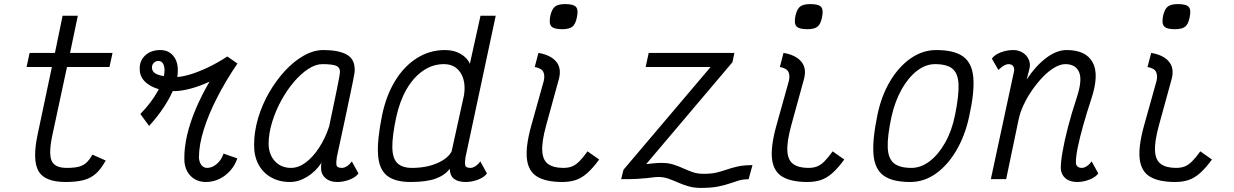

<svg xmlns="http://www.w3.org/2000/svg" viewBox="-20 -877 6040 940"><path d="M301 14Q198 14 168 -40.2Q138 -94.5 164 -217.5L234 -549H110L125 -618H249L286.5 -800H361L323 -618H531L516 -549H308L236 -213.5Q217.5 -126 232.5 -90.5Q247.5 -55 307 -55Q344 -55 366.5 -61Q389 -67 404 -81.5Q419 -96 432.5 -120L497.5 -91Q475.5 -50.5 450 -27.5Q424.5 -4.5 389 4.8Q353.5 14 301 14Z M710 -260.5 667 -319Q720.5 -373 753 -432.2Q785.5 -491.5 785.5 -533.5Q785.5 -553.5 778 -566Q770.5 -578.5 756 -578.5Q742.5 -578.5 733.2 -569.5Q724 -560.5 724 -546.5Q724 -521 756 -510.5Q788 -500 840 -500Q870 -500 911.8 -512.8Q953.5 -525.5 1000.8 -548.2Q1048 -571 1093 -600.5L1142.5 -566Q1086 -483 1043.5 -400.2Q1001 -317.5 977.5 -242.2Q954 -167 954 -106Q955 -83 966 -69Q977 -55 994 -55Q1019 -55 1041.8 -74.8Q1064.5 -94.5 1074.5 -125L1142 -101.5Q1130.5 -67.5 1107 -41.2Q1083.5 -15 1053 -0.5Q1022.5 14 989 14Q940.5 14 911.2 -17.8Q882 -49.5 882.5 -101Q882 -155 896.2 -216.2Q910.5 -277.5 938.5 -343.8Q966.5 -410 1006 -477.5Q959.5 -455.5 913.5 -443.2Q867.5 -431 835 -431Q757.5 -431 710.5 -461Q663.5 -491 664 -539Q663 -580 691.2 -606Q719.5 -632 765 -632Q804.5 -632 828 -604Q851.5 -576 850.5 -530Q851 -496 833.8 -450.8Q816.5 -405.5 784.8 -356.5Q753 -307.5 710 -260.5Z M1702.5 -87 1735 -28Q1721.5 -9 1691.5 2.5Q1661.5 14 1631 14Q1596 14 1574.5 -4Q1553 -22 1552 -49Q1551.5 -58 1552 -67.8Q1552.5 -77.5 1555 -81.5Q1526 -37.5 1484.2 -11.8Q1442.5 14 1400 14Q1347 14 1307 -8.8Q1267 -31.5 1245.2 -72.5Q1223.5 -113.5 1224 -168Q1224 -232 1243.5 -298Q1263 -364 1297.5 -423.8Q1332 -483.5 1375.5 -530.5Q1419 -577.5 1467.5 -604.8Q1516 -632 1563 -632Q1636 -632 1676.2 -610.5Q1716.5 -589 1716.5 -536Q1717 -531.5 1715.5 -520Q1714 -508.5 1708.8 -483.2Q1703.5 -458 1694 -411.5Q1684.5 -365 1668.5 -290.8Q1652.5 -216.5 1629 -107.5Q1625 -82 1627.5 -68.5Q1630 -55 1654 -55Q1666 -55 1679.2 -63.8Q1692.5 -72.5 1702.5 -87ZM1405 -55Q1441 -55 1476.5 -81.2Q1512 -107.5 1542.2 -153.8Q1572.5 -200 1591.5 -258Q1614.5 -367 1629.2 -438.8Q1644 -510.5 1644.5 -526.5Q1644 -548 1624.5 -555.5Q1605 -563 1558 -563Q1525 -563 1488.8 -539.2Q1452.5 -515.5 1418 -474.8Q1383.5 -434 1356 -383.2Q1328.5 -332.5 1312 -278.2Q1295.5 -224 1295 -173Q1296 -120 1326.2 -87.5Q1356.5 -55 1405 -55Z M2283 -55Q2295 -55 2308.2 -63.8Q2321.5 -72.5 2331.5 -87L2364 -28Q2350.5 -9 2320.5 2.5Q2290.5 14 2260 14Q2223.5 14 2203.2 -1.2Q2183 -16.5 2182 -50.5Q2157.5 -18.5 2112 -2.2Q2066.5 14 1991 14Q1913.5 14 1874.5 -17.2Q1835.5 -48.5 1830.8 -120Q1826 -191.5 1850.5 -312Q1870 -407.5 1913.5 -479.5Q1957 -551.5 2020 -591.8Q2083 -632 2159 -632Q2202 -632 2234.5 -613.5Q2267 -595 2280.5 -565L2332.5 -800H2407L2259 -107Q2255 -83.5 2257.5 -69.2Q2260 -55 2283 -55ZM1997 -55Q2066.5 -55 2119.5 -77.8Q2172.5 -100.5 2191 -135.5L2252 -412.5Q2261.5 -480 2234.2 -521.5Q2207 -563 2153 -563Q2098 -563 2051 -530.5Q2004 -498 1970.5 -440Q1937 -382 1920 -304Q1900 -211 1900.8 -156.2Q1901.5 -101.5 1925.5 -78.2Q1949.5 -55 1997 -55Z M2733 14Q2653.5 14 2610.2 -12Q2567 -38 2559.8 -98.5Q2552.5 -159 2581 -262L2642 -480Q2648.5 -507.5 2639.8 -525.2Q2631 -543 2598 -549L2616 -618Q2675 -608 2702.2 -576.2Q2729.5 -544.5 2717 -493L2653.5 -262Q2632 -183 2634.8 -137.8Q2637.5 -92.5 2663.8 -73.8Q2690 -55 2738 -55Q2762 -55 2780 -62Q2798 -69 2816 -86.8Q2834 -104.5 2856.5 -136L2913.5 -96Q2883.5 -55 2856.2 -30.5Q2829 -6 2799.8 4Q2770.5 14 2733 14ZM2732 -734Q2691.5 -734 2679 -748.5Q2666.5 -763 2674.5 -800.5Q2682 -833 2697.5 -845Q2713 -857 2747 -857Q2788 -857 2800.2 -842.8Q2812.5 -828.5 2804 -790.5Q2797.5 -758 2781.8 -746Q2766 -734 2732 -734Z M3426 -26Q3463.5 -26 3489.5 -32.5Q3515.5 -39 3539.2 -47.2Q3563 -55.5 3592 -62Q3621 -68.5 3664 -68.5L3645 0.5Q3618 0.5 3596.2 7Q3574.5 13.5 3551 21.8Q3527.5 30 3494.5 36.5Q3461.5 43 3411 43Q3377 43 3349.5 34.8Q3322 26.5 3298.8 16.2Q3275.5 6 3252.5 -2.2Q3229.5 -10.5 3203 -10.5Q3191.5 -10.5 3178.8 -8.8Q3166 -7 3147.2 -5Q3128.5 -3 3098.2 -1.2Q3068 0.5 3021 0L3032.5 -46L3459 -549H3141L3156 -618H3575.5L3566 -572.5L3143.5 -73.5Q3166 -75.5 3181.5 -77.5Q3197 -79.5 3219 -79.5Q3252.5 -79.5 3277.8 -71.2Q3303 -63 3325.2 -52.8Q3347.5 -42.5 3371.2 -34.2Q3395 -26 3426 -26Z M3933 14Q3853.5 14 3810.2 -12Q3767 -38 3759.8 -98.5Q3752.5 -159 3781 -262L3842 -480Q3848.5 -507.5 3839.8 -525.2Q3831 -543 3798 -549L3816 -618Q3875 -608 3902.2 -576.2Q3929.5 -544.5 3917 -493L3853.5 -262Q3832 -183 3834.8 -137.8Q3837.5 -92.5 3863.8 -73.8Q3890 -55 3938 -55Q3962 -55 3980 -62Q3998 -69 4016 -86.8Q4034 -104.5 4056.5 -136L4113.5 -96Q4083.5 -55 4056.2 -30.5Q4029 -6 3999.8 4Q3970.5 14 3933 14ZM3932 -734Q3891.5 -734 3879 -748.5Q3866.5 -763 3874.5 -800.5Q3882 -833 3897.5 -845Q3913 -857 3947 -857Q3988 -857 4000.2 -842.8Q4012.5 -828.5 4004 -790.5Q3997.5 -758 3981.8 -746Q3966 -734 3932 -734Z M4436 14Q4349 14 4305.8 -17.5Q4262.5 -49 4256.5 -120.8Q4250.5 -192.5 4275.5 -313Q4294.5 -406.5 4337 -478.2Q4379.5 -550 4438.2 -591Q4497 -632 4564 -632Q4651 -632 4695 -600.5Q4739 -569 4745.2 -497.5Q4751.5 -426 4724.5 -305Q4704.5 -212.5 4662 -140.2Q4619.5 -68 4561.8 -27Q4504 14 4436 14ZM4442 -55Q4489 -55 4532 -88Q4575 -121 4607.8 -179.5Q4640.5 -238 4655.5 -313Q4675 -409 4672.8 -463.5Q4670.5 -518 4643 -540.5Q4615.5 -563 4558 -563Q4511.5 -563 4469 -530Q4426.5 -497 4394 -439Q4361.5 -381 4344.5 -305Q4324 -209.5 4326.2 -154.8Q4328.5 -100 4356.8 -77.5Q4385 -55 4442 -55Z M5324.5 -87 5357 -28Q5343.5 -9 5313.5 2.5Q5283.5 14 5253 14Q5217 14 5195.8 -4.5Q5174.5 -23 5173.5 -53Q5173 -81.5 5181.8 -133Q5190.5 -184.5 5208.2 -253Q5226 -321.5 5252 -400.5Q5280 -486 5262.8 -524.5Q5245.5 -563 5196 -563Q5171 -563 5142.5 -546.2Q5114 -529.5 5086.2 -500.8Q5058.5 -472 5034 -437Q5009.5 -402 4991.8 -364.2Q4974 -326.5 4967 -292L4906 0H4831L4943 -521Q4943.5 -525 4944.8 -530Q4946 -535 4945 -539.5Q4944 -550.5 4936.8 -556.8Q4929.5 -563 4917 -563Q4908 -563 4896.2 -556.8Q4884.5 -550.5 4868 -534.5L4836 -590Q4850 -609.5 4880 -620.8Q4910 -632 4940 -632Q4966.5 -632 4987 -619.2Q5007.5 -606.5 5017.2 -584Q5027 -561.5 5018 -532.5L5006.5 -488Q5050 -554 5101.5 -593Q5153 -632 5202 -632Q5296 -632 5329.2 -572.2Q5362.5 -512.5 5323 -393Q5300 -323.5 5282.8 -262Q5265.5 -200.5 5256 -153Q5246.5 -105.5 5247.5 -79Q5248 -68 5256 -61.5Q5264 -55 5276 -55Q5288 -55 5301.2 -63.8Q5314.5 -72.5 5324.5 -87Z M5733 14Q5653.5 14 5610.2 -12Q5567 -38 5559.8 -98.5Q5552.5 -159 5581 -262L5642 -480Q5648.5 -507.5 5639.8 -525.2Q5631 -543 5598 -549L5616 -618Q5675 -608 5702.2 -576.2Q5729.5 -544.5 5717 -493L5653.5 -262Q5632 -183 5634.8 -137.8Q5637.5 -92.5 5663.8 -73.8Q5690 -55 5738 -55Q5762 -55 5780 -62Q5798 -69 5816 -86.8Q5834 -104.5 5856.5 -136L5913.5 -96Q5883.5 -55 5856.2 -30.5Q5829 -6 5799.8 4Q5770.5 14 5733 14ZM5732 -734Q5691.5 -734 5679 -748.5Q5666.5 -763 5674.5 -800.5Q5682 -833 5697.5 -845Q5713 -857 5747 -857Q5788 -857 5800.2 -842.8Q5812.5 -828.5 5804 -790.5Q5797.5 -758 5781.8 -746Q5766 -734 5732 -734Z"/></svg>

Font: Victor Mono Thin
Style: Italic
Weight: 100
Italic angle: -12°
Monospace: yes
Designer: Rune Bjørnerås
Version: Version 1.561;gftools[0.9.30]